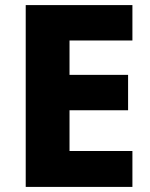

<svg xmlns="http://www.w3.org/2000/svg" viewBox="-20 -734 590 754"><path d="M500 0V-141H253V-301H483V-440H253V-575H500V-714H81V0Z"/></svg>

Font: Noto Sans Lao ExtraBold
Style: Regular
Weight: 800
Designer: Monotype Design Team
Foundry: Monotype Imaging Inc.
Version: Version 2.003